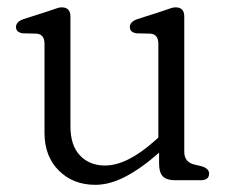

<svg xmlns="http://www.w3.org/2000/svg" viewBox="-20 -490 628 522"><path d="M101 -128.5V-370.5Q101 -396.5 80 -398.5L41 -399.5Q23.5 -402.5 23.5 -416.5Q23.5 -431 44 -438L109.5 -459Q120.5 -462.5 130.5 -466.2Q140.5 -470 148 -470Q171.5 -470 171.5 -445V-146.5Q171.5 -94.5 197.5 -67.2Q223.5 -40 265.5 -40Q325.5 -40 401 -107.5L410.5 -116V-370.5Q410.5 -396.5 389.5 -398.5L350.5 -399.5Q333 -402.5 333 -416.5Q333 -431 353.5 -438L419 -459Q430 -462.5 440 -466.2Q450 -470 457.5 -470Q481 -470 481 -445V-77Q481 -50 507 -43L528 -38Q548.5 -32 548.5 -18Q548.5 0 525.5 0H456Q433.5 0 423 -10.2Q412.5 -20.5 412.5 -46V-75Q364.5 -32.5 321.5 -10Q278.5 12.5 239 12.5Q179 12.5 140 -26.2Q101 -65 101 -128.5Z"/></svg>

Font: Fraunces 9pt SuperSoft Light
Style: Regular
Weight: 300
Version: Version 1.000;[b76b70a41]